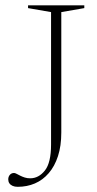

<svg xmlns="http://www.w3.org/2000/svg" viewBox="-20 -695 363 722"><path d="M210.5 -197Q210.5 -146 198 -107.8Q185.5 -69.5 163.2 -43.8Q141 -18 111.2 -5.2Q81.5 7.5 46.5 7.5Q35.5 7.5 27.5 4Q19.5 0.5 15.2 -5.8Q11 -12 11 -20.5Q11 -30.5 17 -37.5Q23 -44.5 33 -44.5Q36.5 -44.5 42.2 -41.5Q48 -38.5 55.8 -34.5Q63.5 -30.5 73 -27.5Q82.5 -24.5 93.5 -24.5Q125.5 -24.5 148.8 -53.8Q172 -83 172 -151.5V-649.5L85.5 -664.5V-675H297V-664.5L210.5 -649.5Z"/></svg>

Font: Newsreader 24pt ExtraLight
Style: Regular
Weight: 250
Designer: Hugues Gentile
Foundry: Production Type
Version: Version 1.003